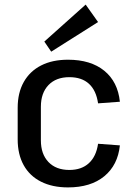

<svg xmlns="http://www.w3.org/2000/svg" viewBox="-20 -808 584 836"><path d="M276 8Q208 8 158.5 -17Q109 -42 83 -89Q57 -136 57 -201V-339Q57 -404 83.5 -451Q110 -498 159 -523Q208 -548 276 -548Q375 -548 434 -500Q493 -452 502 -365L407 -358Q399 -414 367.5 -443Q336 -472 282 -472Q224 -472 191 -437.5Q158 -403 158 -343V-197Q158 -137 191 -102.5Q224 -68 282 -68Q335 -68 367 -97.5Q399 -127 407 -182L502 -175Q493 -89 434 -40.5Q375 8 276 8ZM407 -712 203 -583 173 -627 353 -788Z"/></svg>

Font: Pathway Extreme SemiCondensed Medium
Style: Regular
Weight: 500
Width: 4
Version: Version 1.001;gftools[0.9.26]